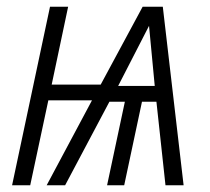

<svg xmlns="http://www.w3.org/2000/svg" viewBox="-20 -552 625 572"><path d="M424 -475 441 -296H332ZM70 0 124 -253H254L119 0H174L306 -249H352L299 0H350L403 -249H446L473 0H527L465 -532H405L280 -300H134L183 -532H129L16 0Z"/></svg>

Font: Noto Sans UI SemiCondensed Light
Style: Italic
Weight: 300
Width: 4
Designer: Monotype Design Team
Foundry: Monotype Imaging Inc.
Version: 1.001